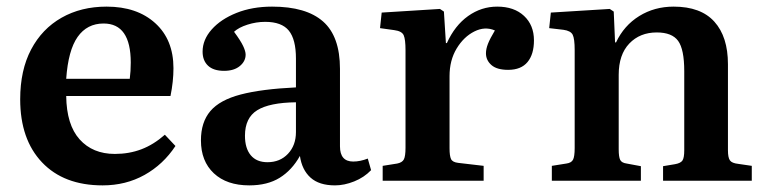

<svg xmlns="http://www.w3.org/2000/svg" viewBox="-20 -546 2316 580"><path d="M290 14Q173 14 107 -55.5Q41 -125 41 -246Q41 -334 74 -396.5Q107 -459 166 -492.5Q225 -526 302 -526Q394 -526 449 -476Q504 -426 504 -340Q504 -300 495 -256H180Q181 -169 220.5 -125Q260 -81 327 -81Q370 -81 407 -95Q444 -109 478 -139L510 -105Q473 -49 416.5 -17.5Q360 14 290 14ZM180 -308H372Q375 -331 375 -357Q375 -475 293 -475Q243 -475 214.5 -434.5Q186 -394 180 -308Z M733 14Q665 14 626 -22.5Q587 -59 587 -122Q587 -177 615.5 -210.5Q644 -244 707 -260.5Q770 -277 874 -282V-369Q874 -427 852.5 -453.5Q831 -480 781 -480Q754 -480 727.5 -471.5Q701 -463 687 -450Q707 -423 714.5 -407Q722 -391 722 -381Q722 -361 704.5 -346.5Q687 -332 657 -332Q625 -332 608.5 -347.5Q592 -363 592 -390Q592 -426 619.5 -457Q647 -488 694.5 -507Q742 -526 802 -526Q905 -526 956 -481Q1007 -436 1007 -338V-104Q1007 -58 1047 -58Q1068 -58 1091 -67L1101 -32Q1080 -10 1050 2Q1020 14 992 14Q944 14 918 -9.5Q892 -33 886 -75Q862 -32 825 -9Q788 14 733 14ZM788 -56Q826 -56 850 -81.5Q874 -107 874 -147V-237Q794 -236 757 -213Q720 -190 720 -136Q720 -98 737.5 -77Q755 -56 788 -56Z M1136 0V-45L1180 -52Q1195 -55 1200 -64.5Q1205 -74 1205 -100V-394Q1205 -427 1199.5 -439.5Q1194 -452 1171 -455L1128 -461L1133 -508L1309 -519L1321 -511L1327 -416H1330Q1354 -469 1394 -497.5Q1434 -526 1482 -526Q1533 -526 1563 -498Q1593 -470 1593 -424Q1593 -382 1573.5 -358.5Q1554 -335 1515 -335Q1481 -335 1464.5 -349.5Q1448 -364 1448 -385Q1448 -398 1454 -413.5Q1460 -429 1475 -454Q1445 -467 1413 -451Q1381 -435 1359.5 -399.5Q1338 -364 1338 -316V-98Q1338 -75 1342.5 -65.5Q1347 -56 1364 -54L1441 -45V0Z M1647 0V-45L1691 -52Q1706 -54 1711 -63.5Q1716 -73 1716 -99V-395Q1716 -429 1710 -441Q1704 -453 1682 -456L1639 -461L1644 -508L1822 -519L1834 -511L1838 -418H1841Q1865 -469 1911 -497.5Q1957 -526 2015 -526Q2097 -526 2138 -480.5Q2179 -435 2179 -352V-92Q2179 -70 2185 -61.5Q2191 -53 2210 -51L2251 -45V0H1983V-44L2019 -50Q2036 -53 2041.5 -61Q2047 -69 2047 -92V-331Q2047 -397 2028.5 -422.5Q2010 -448 1964 -448Q1913 -448 1881 -414.5Q1849 -381 1849 -320V-95Q1849 -72 1853.5 -63Q1858 -54 1873 -52L1916 -44V0Z"/></svg>

Font: Literata 36pt SemiBold
Style: Regular
Weight: 600
Designer: Latin by Veronika Burian and Jose Scaglione. Greek by Irene Vlachou. Cyrillic by Vera Evstafieva.
Foundry: TypeTogether
Version: Version 3.002